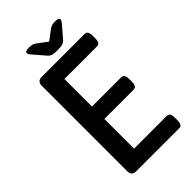

<svg xmlns="http://www.w3.org/2000/svg" viewBox="-260 -931 1006 1006"><g transform="rotate(-45 243.0 -428.0)"><path d="M113 0Q80 0 80 -33V-667Q80 -700 113 -700H431Q454 -700 454 -664V-644Q454 -608 431 -608H189V-404H406Q429 -404 429 -368V-348Q429 -312 406 -312H189V-92H432Q455 -92 455 -56V-36Q455 0 432 0ZM367 -856Q383 -856 389.5 -852.5Q396 -849 396 -843Q396 -835 378 -815L330 -759Q321 -748 308.5 -744Q296 -740 271 -740Q245 -740 232.5 -744Q220 -748 211 -759L163 -815Q145 -834 145 -843Q145 -849 151.5 -852.5Q158 -856 174 -856Q186 -856 195.5 -854Q205 -852 215 -845L271 -803L327 -845Q336 -851 345 -853.5Q354 -856 367 -856Z"/></g></svg>

Font: Asap Semi Condensed Medium
Style: Regular
Weight: 500
Width: 4
Designer: Pablo Cosgaya
Foundry: Omnibus-Type
Version: Version 3.001; ttfautohint (v1.8.4.7-5d5b)